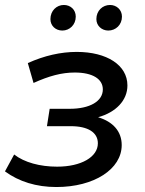

<svg xmlns="http://www.w3.org/2000/svg" viewBox="-29 -746 582 773"><path d="M222 -623C251 -623 276 -646 276 -679C276 -707 255 -726 228 -726C199 -726 174 -703 174 -669C174 -642 195 -623 222 -623ZM407 -623C437 -623 462 -646 462 -679C462 -707 440 -726 414 -726C384 -726 359 -703 359 -669C359 -642 381 -623 407 -623ZM366 -274C438 -294 484 -342 484 -402C484 -484 401 -537 280 -537C216 -537 149 -522 83 -492L106 -412C168 -440 219 -454 272 -454C344 -454 385 -428 385 -386C385 -338 332 -308 252 -308H171L160 -238H256C325 -238 365 -213 365 -169C365 -114 298 -75 201 -75C132 -75 69 -92 28 -124L-9 -56C47 -15 117 7 198 7C350 7 461 -65 461 -162C461 -217 426 -256 366 -274Z"/></svg>

Font: AWKNG-Font Medium
Style: Italic
Weight: 500
Italic angle: -11.3°
Designer: Awakening Church
Foundry: Awakening Church
Version: Version 1.700;PS 001.700;hotconv 1.0.88;makeotf.lib2.5.64775